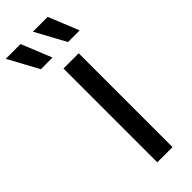

<svg xmlns="http://www.w3.org/2000/svg" viewBox="-362 -926 955 955"><g transform="rotate(-45 116.0 -448.5)"><path d="M33 -897 98 -737H16L-71 -897ZM224 -897 289 -737H207L120 -897ZM205 -660V0H98V-660Z"/></g></svg>

Font: Elaine Sans Medium
Style: Regular
Weight: 500
Designer: Wei Huang
Foundry: Wei Huang
Version: Version 2.001;December 24, 2019;FontCreator 12.0.0.2547 64-b